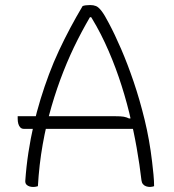

<svg xmlns="http://www.w3.org/2000/svg" viewBox="-20 -730 690 760"><path d="M50 -270H435Q459 -270 470 -268Q481 -266 491 -261L531 -264V-220H74Q66 -220 60.5 -225.5Q55 -231 52.5 -240Q50 -249 50 -260ZM130 7Q126 8 122 9Q118 10 110 10Q104 10 97 8Q90 6 85 1Q80 -4 80 -13Q84 -71 92.5 -126.5Q101 -182 113 -234.5Q125 -287 140.5 -337.5Q156 -388 174 -436Q192 -484 213.5 -530Q235 -576 258.5 -620Q282 -664 307 -706Q312 -708 319.5 -709Q327 -710 337 -710Q350 -710 360 -706Q370 -702 382 -686.5Q394 -671 411 -638Q434 -595 459.5 -536Q485 -477 509 -406.5Q533 -336 552.5 -256Q572 -176 582 -90Q585 -66 587.5 -39.5Q590 -13 590 7Q586 8 582.5 9Q579 10 574 10Q566 10 558.5 7.5Q551 5 546 -1Q541 -7 540 -16Q533 -77 521 -145Q509 -213 491.5 -284Q474 -355 450 -425Q426 -495 395 -561.5Q364 -628 325 -687L371 -662H305L351 -687Q318 -633 287.5 -573Q257 -513 231 -447Q205 -381 184 -309Q163 -237 149 -158Q135 -79 130 7Z"/></svg>

Font: Recursive Casual Light
Style: Regular
Weight: 300
Version: Version 1.047